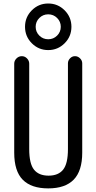

<svg xmlns="http://www.w3.org/2000/svg" viewBox="-20 -1045 540 1075"><path d="M299.8 -845.7Q320.3 -866.2 320.3 -895Q320.3 -923.8 299.8 -944.3Q279.3 -964.8 250 -964.8Q220.7 -964.8 200.2 -944.3Q179.7 -923.8 179.7 -895Q179.7 -866.2 200.2 -845.7Q220.7 -825.2 250 -825.2Q279.3 -825.2 299.8 -845.7ZM158.2 -802.7Q120.1 -840.8 120.1 -895Q120.1 -949.2 158.2 -987.3Q196.3 -1025.4 250 -1025.4Q303.7 -1025.4 341.8 -987.3Q379.9 -949.2 379.9 -895Q379.9 -840.8 341.8 -802.7Q303.7 -764.6 250 -764.6Q196.3 -764.6 158.2 -802.7ZM59.6 -190.4V-688.5Q59.6 -705.1 72.3 -717.8Q85 -730.5 102.1 -730.5Q119.1 -730.5 131.3 -717.8Q143.6 -705.1 143.6 -688.5V-210Q143.6 -128.9 170.4 -95.2Q197.3 -61.5 252 -61.5Q306.6 -61.5 333.5 -95.2Q360.4 -128.9 360.4 -210V-690.4Q360.4 -706.1 372.1 -718.3Q383.8 -730.5 399.9 -730.5Q416 -730.5 428.2 -718.3Q440.4 -706.1 440.4 -690.4V-190.4Q440.4 -87.9 392.6 -39.1Q344.7 9.8 250 9.8Q155.3 9.8 107.4 -38.6Q59.6 -86.9 59.6 -190.4Z"/></svg>

Font: Rounded-X Mgen+ 1m regular
Style: Regular
Weight: 400
Designer: [Source Han Sans]
Ryoko NISHIZUKA  (kana & ideographs); Paul D. Hunt (Latin, Greek & Cyrillic); Wenlong ZHANG  (bopomofo
Version: Version 1.059.20150602